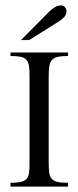

<svg xmlns="http://www.w3.org/2000/svg" viewBox="-20 -694 291 714"><path d="M19 0V-14.2Q43 -14.2 57.1 -17.3Q71.3 -20.5 78.6 -28.6Q85.9 -36.6 87.9 -51Q89.8 -65.4 89.8 -87.9V-411.1Q89.8 -434.1 87.9 -448.5Q85.9 -462.9 78.6 -471.2Q71.3 -479.5 57.1 -482.7Q43 -485.8 19 -485.8V-499H232.9V-485.8Q209.5 -485.8 195.3 -482.7Q181.2 -479.5 173.6 -471.2Q166 -462.9 163.6 -448.5Q161.1 -434.1 161.1 -411.1V-87.9Q161.1 -65.4 163.3 -51Q165.5 -36.6 172.9 -28.6Q180.2 -20.5 194.3 -17.3Q208.5 -14.2 232.9 -14.2V0ZM227.1 -651.9Q227.1 -639.2 218.3 -630.1Q209.5 -621.1 197.3 -613.3L88.4 -544.9H58.1L162.1 -649.9Q171.4 -659.2 182.6 -666.5Q193.8 -673.8 207.5 -673.8Q216.8 -673.8 221.9 -667Q227.1 -660.2 227.1 -651.9Z"/></svg>

Font: Scheherazade
Style: Regular
Weight: 400
Designer: SIL International
Foundry: SIL International
Version: Version 2.100 (build 932/914)